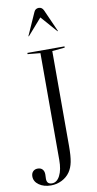

<svg xmlns="http://www.w3.org/2000/svg" viewBox="-173 -1009 621 1228"><g transform="rotate(-10 138.0 -395.0)"><path d="M63 159Q29 159 29 124L30 95Q30 74 19 62Q8 50 -12 50Q-31 50 -42.5 62Q-54 74 -54 94Q-54 127 -23 149Q8 171 55 171Q92 171 125 154.5Q158 138 178 109Q196 83 203.5 45.5Q211 8 211 -57V-674L293 -682V-690H52V-682L134 -674V20Q134 83 114.5 121Q95 159 63 159ZM266 -793 173 -899 80 -793 77 -794 142 -940Q151 -961 173 -961Q194 -961 204 -940L269 -794Z"/></g></svg>

Font: Libre Caslon Display
Style: Regular
Weight: 400
Designer: Pablo Impallari, Rodrigo Fuenzalida
Foundry: Pablo Impallari, Rodrigo Fuenzalida
Version: Version 1.100; ttfautohint (v1.6) -l 8 -r 50 -G 200 -x 14 -D